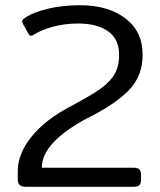

<svg xmlns="http://www.w3.org/2000/svg" viewBox="-20 -715 614 735"><path d="M48 -29V-61Q48 -126 100.5 -191.5Q153 -257 252 -309Q326 -348 363.5 -374.5Q401 -401 418.5 -431Q436 -461 436 -505Q436 -565 394 -595Q352 -625 279 -625Q229 -625 184 -613Q139 -601 109 -582Q104 -578 99 -578Q93 -578 89 -586L68 -623Q65 -629 65 -633Q65 -640 73 -645Q106 -668 163 -681.5Q220 -695 287 -695Q393 -695 459.5 -645Q526 -595 526 -505Q526 -426 476 -372.5Q426 -319 321 -266Q234 -221 187 -172.5Q140 -124 140 -73H491Q507 -73 513.5 -66.5Q520 -60 520 -44V-27Q520 -12 513.5 -6Q507 0 491 0H76Q48 0 48 -29Z"/></svg>

Font: Mitr Light
Style: Regular
Weight: 300
Designer: Thanarat Vachiruckul
Foundry: Cadson Demak
Version: Version 1.003